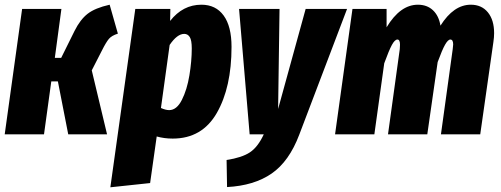

<svg xmlns="http://www.w3.org/2000/svg" viewBox="-23 -571 2129 816"><path d="M478 -428Q452 -420 440 -406Q428 -392 410 -356L367 -272L432 0H267L223 -225H195L164 0H-3L71 -533H238L210 -325H237L294 -440Q318 -488 349.5 -512.5Q381 -537 443 -551Z M552 -533H701L700 -482Q754 -551 833 -551Q894 -551 927.5 -505Q961 -459 961 -372Q961 -200 898.5 -91Q836 18 711 18Q675 18 643 9L615 207L446 225ZM792 -365Q792 -400 783.5 -413.5Q775 -427 760 -427Q730 -427 698 -380L661 -112Q681 -103 696 -103Q728 -103 750 -146.5Q772 -190 782 -251Q792 -312 792 -365Z M1249 1Q1206 115 1131.5 166.5Q1057 218 942 224L940 109Q1005 99 1039 76.5Q1073 54 1098 0H1038L993 -533H1165L1159 -108L1276 -533H1452Z M2077 -430Q2077 -413 2074 -393L2018 0H1851L1901 -362L1903 -382Q1903 -403 1891 -403Q1881 -403 1868.5 -381Q1856 -359 1837 -307L1793 0H1626L1676 -362Q1677 -369 1677 -381Q1677 -403 1666 -403Q1655 -403 1642.5 -380Q1630 -357 1610 -302L1568 0H1401L1475 -533H1620V-455Q1678 -551 1753 -551Q1792 -551 1817 -527.5Q1842 -504 1849 -462Q1905 -551 1978 -551Q2024 -551 2050.5 -518.5Q2077 -486 2077 -430Z"/></svg>

Font: Fira Sans Extra Condensed ExtraBold
Style: Italic
Weight: 800
Width: 3
Italic angle: -8°
Designer: Carrois Corporate & Edenspiekermann AG
Foundry: Carrois Corporate GbR & Edenspiekermann AG
Version: Version 4.203